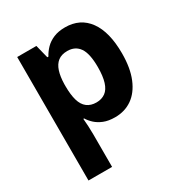

<svg xmlns="http://www.w3.org/2000/svg" viewBox="-184 -688 996 1057"><g transform="rotate(-30 314.0 -159.5)"><path d="M381 -557Q477 -557 529.5 -484.5Q582 -412 582 -276Q582 -183 555.5 -119Q529 -55 482.5 -22.5Q436 10 374 10Q332 10 302.5 -2Q273 -14 253.5 -32Q234 -50 222 -70H217Q219 -47 220.5 -22.5Q222 2 222 32V238H72V-547H194L215 -463H222Q235 -488 256 -509.5Q277 -531 308 -544Q339 -557 381 -557ZM327 -438Q290 -438 267.5 -420.5Q245 -403 234 -369.5Q223 -336 222 -287V-275Q222 -221 232.5 -184.5Q243 -148 266.5 -130Q290 -112 326 -112Q359 -112 382.5 -129Q406 -146 417.5 -183Q429 -220 429 -277Q429 -363 403 -400.5Q377 -438 327 -438Z"/></g></svg>

Font: Noto Sans Hebrew Thin
Style: Bold
Weight: 700
Version: Version 3.001